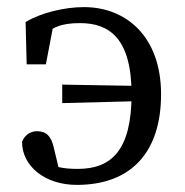

<svg xmlns="http://www.w3.org/2000/svg" viewBox="-20 -507 519 540"><path d="M102 -54 149 -18 131 -93C124 -123 111 -138 84 -138C64 -138 48 -125 42 -108C42 -40 106 13 196 13C349 13 433 -79 433 -242C433 -403 336 -487 216 -487C161 -487 95 -471 52 -445L55 -326H109L132 -446L93 -399C125 -430 151 -442 205 -442C287 -442 350 -400 350 -242C350 -84 293 -32 199 -32C159 -32 132 -37 102 -54ZM155 -217 389 -223V-265L155 -269V-217Z"/></svg>

Font: Source Serif Variable
Style: Regular
Weight: 389
Designer: Frank Grießhammer
Foundry: Adobe Systems Incorporated
Version: Version 3.001;hotconv 1.0.111;makeotfexe 2.5.65597